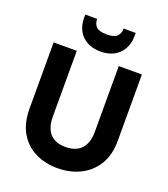

<svg xmlns="http://www.w3.org/2000/svg" viewBox="-165 -1041 1023 1169"><g transform="rotate(20 346.5 -456.5)"><path d="M343 12Q265 12 200.5 -19.5Q136 -51 98.5 -114Q61 -177 61 -273V-700H211V-272Q211 -225 226.5 -192Q242 -159 272.5 -142.5Q303 -126 346 -126Q390 -126 420.5 -142.5Q451 -159 467 -192Q483 -225 483 -272V-700H633V-273Q633 -177 593.5 -114Q554 -51 488.5 -19.5Q423 12 343 12ZM347 -745Q298 -745 261 -764.5Q224 -784 204 -820Q184 -856 184 -907V-925H261Q261 -893 279.5 -874.5Q298 -856 347 -856Q396 -856 414.5 -874.5Q433 -893 433 -925H511V-907Q511 -856 490 -819.5Q469 -783 432.5 -764Q396 -745 347 -745Z"/></g></svg>

Font: DM Sans 9pt Black
Style: Regular
Weight: 900
Version: Version 4.004;gftools[0.9.30]